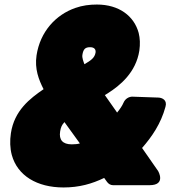

<svg xmlns="http://www.w3.org/2000/svg" viewBox="-20 -778 751 846"><path d="M172 -385C112 -344 43 -291 28 -191C23 -158 24 -125 32 -95C57 -4 143 48 260 48C329 48 385 32 439 6L452 24C458 32 467 38 478 38H639C713 38 677 -24 677 -24L606 -126C649 -175 689 -233 709 -307C718 -337 695 -347 679 -348L565 -352C549 -353 532 -343 525 -327C518 -311 509 -298 496 -282L442 -359L455 -367C510 -402 579 -459 594 -555C598 -584 597 -609 591 -633C571 -707 505 -758 407 -758C375 -758 343 -754 312 -743C226 -713 157 -639 141 -534C132 -474 151 -426 172 -385ZM296 -142C256 -142 239 -162 245 -199C248 -218 253 -228 264 -240L332 -146C322 -143 308 -142 296 -142ZM352 -495C348 -506 341 -523 343 -536C347 -562 356 -570 377 -570C396 -570 403 -560 401 -546C397 -523 381 -512 352 -495Z"/></svg>

Font: Asimov Print
Style: EIt
Weight: 500
Designer: Google
Version: Version 2.000980; 2014